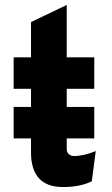

<svg xmlns="http://www.w3.org/2000/svg" viewBox="-20 -742 451 774"><path d="M234 12Q105 12 105 -128V-184H35V-311H105V-384H35V-511H105V-653L249 -722V-511H360V-384H249V-311H360V-184H249V-142Q249 -128 257.5 -120.5Q266 -113 278 -113Q317 -113 366 -133L350 -11Q303 12 234 12Z"/></svg>

Font: Overpass Heavy
Style: Regular
Weight: 900
Designer: Delve Withrington, Thomas Jockin
Foundry: Delve Fonts
Version: Version 3.000;DELV;Overpass